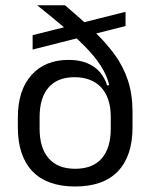

<svg xmlns="http://www.w3.org/2000/svg" viewBox="-20 -682 560 715"><path d="M260 12.5Q155 12.5 100.8 -44.2Q46.5 -101 46.5 -207.5V-244.5Q46.5 -346 97.2 -402.5Q148 -459 235.5 -459Q274 -459 303 -447.5Q332 -436 351 -414.5Q370 -393 379 -363.5L400 -368.5L392.5 -250.5Q392 -285.5 382.5 -312.5Q373 -339.5 355.8 -357.5Q338.5 -375.5 313.8 -385Q289 -394.5 258 -394.5Q194 -394.5 160.8 -356.2Q127.5 -318 127.5 -246V-203Q127.5 -130.5 161.5 -92Q195.5 -53.5 260 -53.5Q325 -53.5 358.8 -92Q392.5 -130.5 392.5 -203Q392.5 -221.5 392.5 -238.5Q392.5 -255.5 392.5 -277Q392 -297 392 -310Q392 -323 391.5 -341Q386 -382 366.2 -418.5Q346.5 -455 312.5 -492Q278.5 -529 230 -570.5Q181.5 -612 119 -662V-662.5H222Q281.5 -612 328.2 -567.5Q375 -523 407.2 -478.5Q439.5 -434 456.5 -382.2Q473.5 -330.5 473.5 -265.5V-208Q473.5 -101 419.2 -44.2Q365 12.5 260 12.5ZM101.5 -497.5V-551L447.5 -638V-585Z"/></svg>

Font: Anek Telugu
Style: Regular
Weight: 400
Designer: Omkar Bhoir (Telugu), Yesha Goshar (Latin)
Foundry: Ek Type
Version: Version 1.003